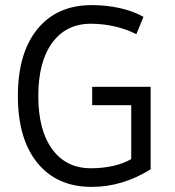

<svg xmlns="http://www.w3.org/2000/svg" viewBox="-20 -716 685 752"><path d="M339 16Q203 16 126.5 -78Q50 -172 50 -340Q50 -508 126.5 -602Q203 -696 339 -696Q396 -696 448.5 -684.5Q501 -673 542 -650L514 -582Q475 -602 429 -612.5Q383 -623 336 -623Q239 -623 184.5 -548.5Q130 -474 130 -340Q130 -206 184.5 -131.5Q239 -57 336 -57Q382 -57 422.5 -66Q463 -75 494 -93V-304H341V-376H570V-53Q460 16 339 16Z"/></svg>

Font: Imprima
Style: Regular
Weight: 400
Designer: Eduardo Tunni
Foundry: Eduardo Tunni
Version: Version 1.002; ttfautohint (v1.8.4.7-5d5b);gftools[0.9.23]